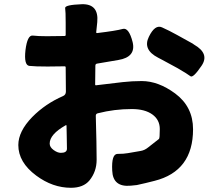

<svg xmlns="http://www.w3.org/2000/svg" viewBox="-20 -830 1040 912"><path d="M317 62Q230 62 152 4Q67 -59 67 -141Q67 -206 133 -274Q195 -337 280 -374Q293 -380 293 -395L292 -510Q292 -515 287 -515Q249 -514 206 -514Q146 -514 119.5 -517Q93 -520 101 -592Q110 -664 135.5 -661Q161 -658 202 -658Q244 -658 286 -659Q292 -659 292 -664V-722Q292 -776 289.5 -791.5Q287 -807 369 -810Q450 -812 442 -725L437 -677Q437 -672 442 -673Q533 -684 562.5 -692.5Q592 -701 610 -630Q627 -559 542 -545L442 -528Q433 -527 433 -518L432 -429Q432 -424 437 -425L563 -440Q608 -445 653 -445Q732 -445 812 -386Q897 -323 897 -216Q897 -17 714 29Q672 40 630 49Q626 50 601 52Q516 60 513 -20Q509 -99 538.5 -99Q568 -99 587 -102.5Q606 -106 648 -113Q667 -116 684 -130Q701 -144 735 -170Q739 -173 739 -217Q739 -261 703.5 -286.5Q668 -312 606 -312Q523 -312 445 -292Q435 -290 435 -280L438 -157Q439 -114 439 -71Q439 -15 405 27Q376 62 317 62ZM269 -104Q298 -104 298 -123.5Q298 -143 297 -184L296 -232Q296 -237 292 -235Q216 -192 216 -148Q216 -131 234.5 -117.5Q253 -104 269 -104ZM937 -517Q897 -458 884.5 -468Q872 -478 822 -507Q786 -527 750 -546L731 -556Q657 -594 687 -655Q716 -715 749.5 -700Q783 -685 821 -664Q858 -644 895 -623L902 -618Q977 -575 937 -517Z"/></svg>

Font: Resource Han Rounded JP Heavy
Style: Regular
Weight: 900
Designer: Cyano Hao (round all glyphs); Ryoko NISHIZUKA 西塚涼子 (kana, bopomofo & ideographs); Paul D. Hunt (Latin, Greek & Cyrillic)
Foundry: Cyano Hao
Version: 0.990